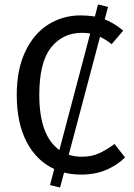

<svg xmlns="http://www.w3.org/2000/svg" viewBox="-20 -770 600 860"><path d="M540 -65Q508 -32 458 -10Q408 12 343 12Q303 12 267 3L249 70L204 59L223 -13Q144 -49 99.5 -134Q55 -219 55 -345Q55 -458 93 -538.5Q131 -619 196 -660Q261 -701 341 -701Q373 -701 405 -696L419 -750L464 -739L449 -683Q488 -669 532 -633L480 -572Q454 -593 428 -605L288 -77Q315 -68 346 -68Q390 -68 423 -83Q456 -98 493 -125ZM246 -98 384 -620Q366 -623 347 -623Q261 -623 208.5 -557Q156 -491 156 -345Q156 -162 246 -98Z"/></svg>

Font: Fira Sans
Style: Regular
Weight: 400
Designer: bBox Type GmbH & Carrois Corporate GbR & Edenspiekermann AG
Foundry: bBox Type GmbH & Carrois Corporate GbR & Edenspiekermann AG
Version: Version 4.301